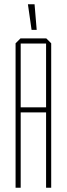

<svg xmlns="http://www.w3.org/2000/svg" viewBox="-20 -880 313 900"><path d="M53 0V-677L76 -700H77V0ZM77 -353V-377H196V-353ZM196 0V-676H220V0ZM77 -676V-700H197L220 -677V-676ZM128 -740 111 -859V-860H142L152 -740Z"/></svg>

Font: Foldit Thin
Style: Regular
Weight: 100
Designer: Sophia Tai
Foundry: Sophia Tai
Version: Version 1.003